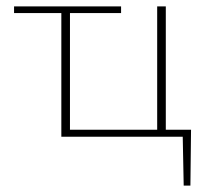

<svg xmlns="http://www.w3.org/2000/svg" viewBox="-20 -428 648 601"><path d="M576 153H555L552 0H172V-387H24V-408H359V-387H199V-22H472V-408H499V-22H578Z"/></svg>

Font: Ysabeau Infant Extralight
Style: Regular
Weight: 200
Designer: Christian Thalmann (Catharsis Fonts)
Version: Version 0.003